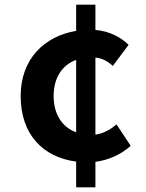

<svg xmlns="http://www.w3.org/2000/svg" viewBox="-20 -763 630 827"><path d="M308 44H391V-66C444 -73 499 -95 543 -135L482 -227C458 -207 427 -188 391 -183V-515C417 -513 442 -501 466 -479L534 -570C500 -603 451 -629 391 -634V-743H308V-630C171 -607 69 -509 69 -349C69 -186 163 -86 308 -67ZM308 -193C246 -216 211 -273 211 -349C211 -425 245 -482 308 -505Z"/></svg>

Font: Noto Sans JP
Style: Bold
Weight: 700
Designer: Ryoko NISHIZUKA 西塚涼子 (kana, bopomofo & ideographs); Paul D. Hunt (Latin, Greek & Cyrillic); Sandoll Communications 산돌커뮤니
Foundry: Adobe
Version: Version 2.004;hotconv 1.0.118;makeotfexe 2.5.65603